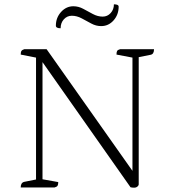

<svg xmlns="http://www.w3.org/2000/svg" viewBox="-20 -869 785 890"><path d="M603 1Q597 1 592.5 0.5Q588 0 585 -1L177 -581V-38L250 -25Q250 -14 247 -8.5Q244 -3 233 0H76Q76 -22 92 -26L147 -37V-602L76 -616Q76 -628 79.5 -633Q83 -638 93 -641H196L594 -77V-602L520 -616Q520 -628 523 -633Q526 -638 537 -641H694Q694 -618 678 -615L623 -604V-15Q623 -9 617 -4Q611 1 603 1ZM313 -796Q291 -796 276 -779.5Q261 -763 261 -738Q239 -738 239 -750Q239 -787 263 -813.5Q287 -840 320 -840Q344 -840 366 -828Q388 -816 410.5 -804Q433 -792 456 -792Q478 -792 493 -808.5Q508 -825 508 -849Q530 -849 530 -838Q530 -801 506.5 -774.5Q483 -748 449 -748Q425 -748 403 -760Q381 -772 358.5 -784Q336 -796 313 -796Z"/></svg>

Font: Petrona ExtraLight
Style: Regular
Weight: 200
Designer: Ringo R. Seeber
Foundry: Ringo R. Seeber
Version: Version 2.001; ttfautohint (v1.8.3)